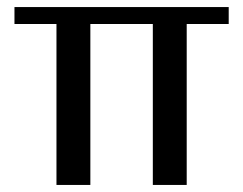

<svg xmlns="http://www.w3.org/2000/svg" viewBox="-20 -524 689 544"><path d="M628 -504H21V-456H140V0H236V-456H413V0H509V-456H628Z"/></svg>

Font: LXGW Marker Gothic
Style: Regular
Weight: 400
Version: Version 1.001